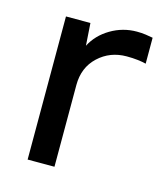

<svg xmlns="http://www.w3.org/2000/svg" viewBox="-82 -557 542 622"><g transform="rotate(15 189.5 -246.0)"><path d="M67 0V-480H149L154 -405Q174 -444 214.5 -468Q255 -492 302 -492Q318 -492 332 -490Q346 -488 356 -486V-399Q345 -402 328 -404Q311 -406 291 -406Q235 -406 196 -369.5Q157 -333 157 -274V0Z"/></g></svg>

Font: Zen Kaku Gothic Antique Medium
Style: Regular
Weight: 500
Designer: Yoshimichi Ohira
Foundry: Positype
Version: Version 1.002